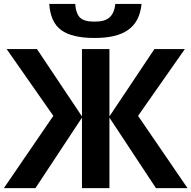

<svg xmlns="http://www.w3.org/2000/svg" viewBox="-20 -966 983 986"><path d="M400.9 -713.9H542V-368.2L772.9 -713.9H929.2L689 -371.1L942.9 0H780.8L542 -361.8V0H400.9V-361.8L162.1 0H0L253.9 -371.1L14.2 -713.9H169.9L400.9 -368.2ZM464.8 -771Q350.6 -771 294.9 -811Q239.3 -851.1 232.9 -945.8H366.2Q370.1 -895.5 391.6 -875Q413.1 -854.5 465.8 -855Q518.6 -854.5 543 -877Q567.4 -899.4 572.3 -945.8H707Q697.8 -854.5 638.2 -812.5Q579.1 -770.5 464.8 -771Z"/></svg>

Font: NotoSans-Bold
Style: Bold
Weight: 700
Designer: Monotype Design team
Foundry: Monotype Imaging Inc.
Version: Version 1.04